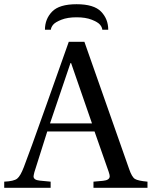

<svg xmlns="http://www.w3.org/2000/svg" viewBox="-49 -890 719 910"><path d="M188 -305H387L288 -591H285Q196 -329 188 -305ZM-29 0V-29Q17 -31 32.5 -43.5Q48 -56 64 -98Q89 -162 172 -396L277 -692H351L563 -89Q576 -51 590.5 -42Q605 -33 650 -29V0H394V-29L439 -33Q471 -36 471 -55Q471 -61 466 -76L399 -267H175Q125 -111 114 -74Q110 -58 110 -54Q110 -37 139 -34L191 -29V0ZM164 -749Q164 -800 198 -835Q232 -870 314 -870Q396 -870 430 -835Q464 -800 464 -749H436Q435 -761 425 -773Q415 -785 386 -796.5Q357 -808 314 -808Q271 -808 242 -796.5Q213 -785 203 -773Q193 -761 192 -749Z"/></svg>

Font: Heuristica
Style: Regular
Weight: 400
Version: Version 1.0.1 ; ttfautohint (v1.4.1)